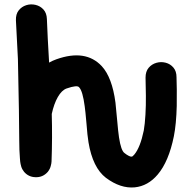

<svg xmlns="http://www.w3.org/2000/svg" viewBox="-20 -797 865 868"><path d="M589 50Q649 44 693 -8Q743 -67 766 -181Q777 -236 779 -318Q780 -402 778 -448Q778 -475 764 -491.5Q750 -508 729 -513.5Q708 -519 687 -513Q666 -507 652 -490.5Q638 -474 638 -446Q639 -409 639.5 -364.5Q640 -320 637.5 -278Q635 -236 630 -207Q614 -130 587 -98Q579 -89 576 -89H572Q569 -89 561 -93Q553 -97 543 -105Q527 -116 518 -176Q514 -203 510 -250Q504 -311 502 -333Q487 -447 440 -498Q367 -576 235 -529Q218 -523 202 -514Q195 -631 192 -711Q191 -738 176.5 -754Q162 -770 140.5 -775Q119 -780 98.5 -773.5Q78 -767 64.5 -750Q51 -733 52 -705Q55 -645 61 -530Q67 -255 67 -161Q67 -118 70 -82Q71 -65 73 -56Q74 -50 76 -44Q80 -31 89 -20Q109 3 139 4Q173 6 196 -20Q207 -34 210 -49Q211 -54 212 -58Q212 -62 213 -67Q217 -175 214 -282Q224 -328 241.5 -358.5Q259 -389 281 -397Q330 -414 338 -402Q354 -385 363 -316Q366 -296 371 -238Q375 -184 380 -154Q399 -39 459 7Q525 56 589 50Z"/></svg>

Font: Balsamiq Sans
Style: Bold
Weight: 700
Designer: Michael Angeles
Foundry: Balsamiq SRL
Version: Version 1.020; ttfautohint (v1.8.4.7-5d5b);gftools[0.9.26]